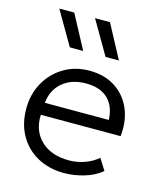

<svg xmlns="http://www.w3.org/2000/svg" viewBox="-115 -838 787 937"><g transform="rotate(15 279.0 -369.0)"><path d="M297.5 15Q221 15 162.5 -17Q104 -49 71 -106.8Q38 -164.5 38 -241Q38 -315.5 71 -374Q104 -432.5 160.8 -466.2Q217.5 -500 289.5 -500Q366 -500 420.2 -464.5Q474.5 -429 500.2 -368Q526 -307 517.5 -230.5H114.5Q111 -149.5 162.5 -100.2Q214 -51 304 -51Q343.5 -51 382.2 -64.5Q421 -78 449.5 -103L485.5 -45.5Q448.5 -15 397.2 0Q346 15 297.5 15ZM118 -292H441.5Q439 -359.5 400.2 -397.5Q361.5 -435.5 288.5 -435.5Q217.5 -435.5 171.5 -397.5Q125.5 -359.5 118 -292ZM346.5 -585 248 -754.5H323.5L414 -585ZM166 -585 67.5 -754.5H143L233.5 -585Z"/></g></svg>

Font: Geologica ExtraLight
Style: Regular
Weight: 200
Designer: Sindre Bremnes, Frode Helland
Foundry: Monokrom Skriftforlag AS
Version: Version 1.010; ttfautohint (v1.8.4.7-5d5b);gftools[0.9.28]